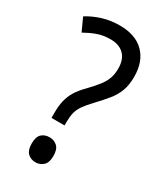

<svg xmlns="http://www.w3.org/2000/svg" viewBox="-186 -796 747 879"><g transform="rotate(30 187.0 -356.0)"><path d="M118 -229Q118 -265 124.5 -292.5Q131 -320 146 -345Q161 -370 188 -397Q219 -429 236.5 -452Q254 -475 262 -497.5Q270 -520 270 -549Q270 -597 244.5 -622.5Q219 -648 173 -648Q134 -648 103 -636.5Q72 -625 42 -608L11 -676Q46 -698 88 -711Q130 -724 178 -724Q262 -724 307 -678.5Q352 -633 352 -553Q352 -509 340 -477.5Q328 -446 306 -419Q284 -392 252 -358Q226 -331 211.5 -310Q197 -289 192 -268Q187 -247 187 -219V-201H118ZM98 -54Q98 -90 114 -105Q130 -120 156 -120Q179 -120 196 -105Q213 -90 213 -54Q213 -19 196 -3.5Q179 12 156 12Q130 12 114 -4Q98 -20 98 -54Z"/></g></svg>

Font: Noto Sans Display SemiCondensed
Style: Regular
Weight: 400
Width: 4
Version: Version 2.003